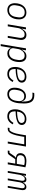

<svg xmlns="http://www.w3.org/2000/svg" viewBox="2204 -2996 992 5440"><g transform="rotate(90 2700.0 -276.0)"><path d="M265 12Q217 12 180.5 -3.5Q144 -19 120 -46.5Q96 -74 83.5 -112.5Q71 -151 71 -196Q71 -273 91 -334.5Q111 -396 146 -439Q181 -482 229.5 -505Q278 -528 335 -528Q383 -528 419.5 -512.5Q456 -497 480 -469.5Q504 -442 516.5 -403.5Q529 -365 529 -320Q529 -243 509 -181.5Q489 -120 454 -77Q419 -34 370.5 -11Q322 12 265 12ZM269 -37Q348 -37 396.5 -87Q445 -137 459 -225L468 -281Q471 -298 472 -309Q473 -320 473 -333Q473 -402 437 -440.5Q401 -479 331 -479Q252 -479 203.5 -429Q155 -379 141 -291L132 -235Q129 -218 128 -207Q127 -196 127 -183Q127 -114 163 -75.5Q199 -37 269 -37Z M670 0 756 -516H812L792 -397H796Q825 -458 866.5 -493Q908 -528 972 -528Q1038 -528 1074.5 -489.5Q1111 -451 1111 -382Q1111 -368 1109.5 -351.5Q1108 -335 1105 -319L1052 0H996L1048 -313Q1051 -330 1052 -345Q1053 -360 1053 -371Q1053 -423 1028.5 -450.5Q1004 -478 955 -478Q886 -478 836 -419Q821 -401 802 -370.5Q783 -340 775 -296L726 0Z M1350 -516H1406L1386 -397H1389Q1404 -426 1421.5 -450Q1439 -474 1461 -491.5Q1483 -509 1510.5 -518.5Q1538 -528 1572 -528Q1653 -528 1695.5 -475.5Q1738 -423 1738 -329Q1738 -268 1723.5 -207Q1709 -146 1679 -97.5Q1649 -49 1603.5 -18.5Q1558 12 1495 12Q1433 12 1393.5 -15Q1354 -42 1338 -90H1335L1286 200H1230ZM1481 -38Q1520 -38 1551.5 -52Q1583 -66 1606 -90.5Q1629 -115 1644.5 -149Q1660 -183 1667 -223L1678 -286Q1680 -300 1681 -311.5Q1682 -323 1682 -334Q1682 -397 1651.5 -437.5Q1621 -478 1556 -478Q1524 -478 1494 -466Q1464 -454 1438 -428Q1415 -404 1395.5 -370.5Q1376 -337 1369 -295L1347 -166Q1342 -140 1349 -116.5Q1356 -93 1373 -75.5Q1390 -58 1417.5 -48Q1445 -38 1481 -38Z M2075 12Q1979 12 1928 -43.5Q1877 -99 1877 -210Q1877 -278 1897 -336Q1917 -394 1953.5 -437Q1990 -480 2040.5 -504Q2091 -528 2152 -528Q2228 -528 2274.5 -493.5Q2321 -459 2321 -395Q2321 -369 2308.5 -340Q2296 -311 2256 -286Q2216 -261 2139.5 -243Q2063 -225 1936 -222Q1935 -214 1935 -207Q1935 -200 1935 -198Q1935 -165 1941.5 -136Q1948 -107 1964.5 -84.5Q1981 -62 2009 -49Q2037 -36 2080 -36Q2140 -36 2182 -67Q2224 -98 2263 -162L2304 -137Q2261 -62 2207 -25Q2153 12 2075 12ZM2146 -481Q2067 -481 2012 -429.5Q1957 -378 1943 -281L1940 -263Q2044 -266 2107.5 -278Q2171 -290 2206 -308.5Q2241 -327 2252.5 -349Q2264 -371 2264 -393Q2264 -430 2237 -455.5Q2210 -481 2146 -481Z M2645 12Q2599 12 2565.5 -3Q2532 -18 2509.5 -45Q2487 -72 2476 -109.5Q2465 -147 2465 -192Q2465 -261 2482 -320Q2499 -379 2530.5 -422.5Q2562 -466 2605.5 -491Q2649 -516 2703 -516Q2766 -516 2803.5 -483.5Q2841 -451 2854 -391H2857V-439Q2857 -514 2846 -564Q2835 -614 2812.5 -644.5Q2790 -675 2755 -688Q2720 -701 2672 -701Q2650 -701 2633.5 -700Q2617 -699 2604 -697L2614 -748Q2623 -750 2641.5 -751Q2660 -752 2681 -752Q2800 -752 2856 -682Q2912 -612 2912 -455Q2912 -295 2883 -197.5Q2854 -100 2803 -49Q2742 12 2645 12ZM2648 -37Q2720 -37 2769 -85.5Q2818 -134 2834 -226L2841 -272Q2846 -297 2846 -325Q2846 -393 2809 -430Q2772 -467 2704 -467Q2634 -467 2591 -418.5Q2548 -370 2534 -283L2526 -236Q2524 -219 2522.5 -206.5Q2521 -194 2521 -183Q2521 -114 2552 -75.5Q2583 -37 2648 -37Z M3275 12Q3179 12 3128 -43.5Q3077 -99 3077 -210Q3077 -278 3097 -336Q3117 -394 3153.5 -437Q3190 -480 3240.5 -504Q3291 -528 3352 -528Q3428 -528 3474.5 -493.5Q3521 -459 3521 -395Q3521 -369 3508.5 -340Q3496 -311 3456 -286Q3416 -261 3339.5 -243Q3263 -225 3136 -222Q3135 -214 3135 -207Q3135 -200 3135 -198Q3135 -165 3141.5 -136Q3148 -107 3164.5 -84.5Q3181 -62 3209 -49Q3237 -36 3280 -36Q3340 -36 3382 -67Q3424 -98 3463 -162L3504 -137Q3461 -62 3407 -25Q3353 12 3275 12ZM3346 -481Q3267 -481 3212 -429.5Q3157 -378 3143 -281L3140 -263Q3244 -266 3307.5 -278Q3371 -290 3406 -308.5Q3441 -327 3452.5 -349Q3464 -371 3464 -393Q3464 -430 3437 -455.5Q3410 -481 3346 -481Z M3605 -49H3669Q3687 -64 3703.5 -88.5Q3720 -113 3735 -150Q3750 -187 3763 -237.5Q3776 -288 3787 -355L3814 -516H4132L4046 0H3991L4069 -467H3858L3840 -361Q3828 -293 3814.5 -240Q3801 -187 3786 -147.5Q3771 -108 3755 -81Q3739 -54 3723 -38Q3703 -18 3682.5 -9Q3662 0 3633 0H3597Z M4253 -49H4308L4403 -186Q4417 -206 4428 -214Q4439 -222 4453 -225L4454 -228Q4382 -236 4350.5 -269.5Q4319 -303 4319 -354Q4319 -391 4331.5 -422.5Q4344 -454 4371 -477.5Q4398 -501 4440.5 -514.5Q4483 -528 4543 -528Q4591 -528 4636.5 -520.5Q4682 -513 4720 -500L4636 0H4580L4616 -212H4490L4371 -42Q4352 -16 4336.5 -8Q4321 0 4298 0H4245ZM4623 -256 4658 -466Q4635 -473 4604.5 -477Q4574 -481 4540 -481Q4462 -481 4425 -456Q4388 -431 4380 -381Q4377 -363 4377 -354Q4377 -303 4411 -279.5Q4445 -256 4511 -256Z M4824 0 4910 -516H4962L4949 -436H4952Q4970 -475 4997 -501.5Q5024 -528 5069 -528Q5112 -528 5132.5 -501.5Q5153 -475 5150 -431H5153Q5172 -476 5203 -502Q5234 -528 5279 -528Q5321 -528 5344 -501.5Q5367 -475 5367 -430Q5367 -418 5365.5 -402Q5364 -386 5361 -371L5299 0H5247L5307 -359Q5309 -375 5311 -391Q5313 -407 5313 -419Q5313 -448 5300 -465Q5287 -482 5259 -482Q5236 -482 5219 -471Q5202 -460 5186 -440Q5170 -420 5160 -395Q5150 -370 5145 -344L5088 0H5036L5095 -356Q5098 -373 5100 -388Q5102 -403 5102 -416Q5102 -482 5049 -482Q5025 -482 5007 -470.5Q4989 -459 4975 -440Q4961 -420 4949.5 -395.5Q4938 -371 4933 -344L4876 0Z"/></g></svg>

Font: IBM Plex Mono Light
Style: Italic
Weight: 300
Italic angle: -9°
Monospace: yes
Designer: Mike Abbink, Paul van der Laan, Pieter van Rosmalen
Foundry: Bold Monday
Version: Version 2.3